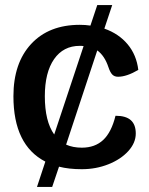

<svg xmlns="http://www.w3.org/2000/svg" viewBox="-20 -658 587 758"><path d="M516 -131Q516 -94 486.5 -61.5Q457 -29 408 -9.5Q359 10 303 10Q252 10 213 0L186 80H126L159 -20Q33 -85 33 -278Q33 -409 103 -484.5Q173 -560 295 -560Q317 -560 337 -557L364 -638H423L392 -545Q449 -525 484 -483Q519 -441 526 -382Q480 -355 446 -355Q432 -355 423.5 -363.5Q415 -372 408 -393Q393 -438 364 -459L241 -87Q268 -75 303 -75Q355 -75 387.5 -105.5Q420 -136 436 -201Q477 -201 496.5 -183.5Q516 -166 516 -131ZM194 -127 310 -476Q305 -477 295 -477Q230 -477 193.5 -424.5Q157 -372 157 -278Q157 -179 194 -127Z"/></svg>

Font: Krub SemiBold
Style: Regular
Weight: 600
Version: Version 1.000; ttfautohint (v1.6)